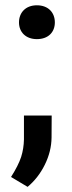

<svg xmlns="http://www.w3.org/2000/svg" viewBox="-20 -560 278 740"><path d="M122.1 -539.6C78.6 -539.6 53.2 -511.2 53.2 -473.6C53.2 -436 79.6 -409.2 122.1 -409.2C166.5 -409.2 191.4 -436.5 191.4 -473.6C191.4 -511.2 166.5 -539.6 122.1 -539.6ZM86.4 160.2C113.3 137.7 135.7 109.4 152.8 74.7C169.9 40 178.2 5.4 178.7 -29.3L179.2 -114.7H72.3V-22.5C71.8 0.5 68.4 22.9 61.5 44.9C54.2 66.9 41.5 92.3 22.5 122.1Z"/></svg>

Font: Roboto Medium
Style: Regular
Weight: 500
Designer: Google
Version: Version 2.137; 2017